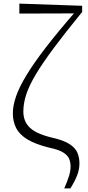

<svg xmlns="http://www.w3.org/2000/svg" viewBox="-20 -821 486 1061"><path d="M335 220Q352 182 361 153Q370 124 370 99Q370 77 362.5 57.5Q355 38 330 22Q305 6 252 -5Q175 -24 131 -51Q87 -78 69 -114Q51 -150 51 -195Q51 -236 68 -286.5Q85 -337 125 -403.5Q165 -470 233.5 -559Q302 -648 405 -766L395 -734V-747L87 -746V-801L434 -789V-755Q340 -640 277.5 -556Q215 -472 178 -410Q141 -348 125 -299Q109 -250 109 -205Q109 -149 146 -114.5Q183 -80 273 -59Q334 -45 365.5 -24Q397 -3 408 23.5Q419 50 419 82Q419 115 406.5 147.5Q394 180 369 220Z"/></svg>

Font: Noto Serif HK
Style: Regular
Weight: 200
Designer: Ryoko NISHIZUKA 西塚涼子 (kana & ideographs); Frank Grießhammer (Latin, Greek & Cyrillic); Wenlong ZHANG 张文龙 (bopomofo); San
Foundry: Adobe
Version: Version 2.001;hotconv 1.1.0;makeotfexe 2.6.0